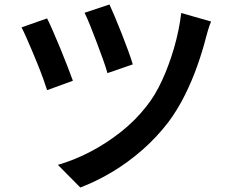

<svg xmlns="http://www.w3.org/2000/svg" viewBox="-20 -792 1040 856"><path d="M468 -772Q477 -753 491.5 -718.5Q506 -684 522 -643.5Q538 -603 551.5 -566Q565 -529 572 -505L459 -466Q453 -489 440 -525Q427 -561 412 -601Q397 -641 382.5 -677Q368 -713 357 -735ZM921 -696Q914 -679 908 -659.5Q902 -640 898 -624Q884 -568 860.5 -501Q837 -434 804.5 -368.5Q772 -303 731 -248Q679 -180 614.5 -123.5Q550 -67 479.5 -25Q409 17 338 44L238 -57Q308 -77 379 -113.5Q450 -150 516 -201.5Q582 -253 632 -317Q671 -365 702.5 -433.5Q734 -502 756.5 -580Q779 -658 788 -734ZM190 -710Q201 -688 217 -651.5Q233 -615 250 -573.5Q267 -532 281.5 -494.5Q296 -457 305 -432L190 -390Q184 -409 173.5 -438.5Q163 -468 149.5 -501.5Q136 -535 122 -568Q108 -601 96 -628Q84 -655 76 -670Z"/></svg>

Font: Noto Sans KR SemiBold
Style: Regular
Weight: 600
Designer: Ryoko NISHIZUKA  (kana, bopomofo & ideographs); Paul D. Hunt (Latin, Greek & Cyrillic); Sandoll Communications , Soo-you
Foundry: Adobe
Version: Version 2.004-H2;hotconv 1.0.118;makeotfexe 2.5.65603